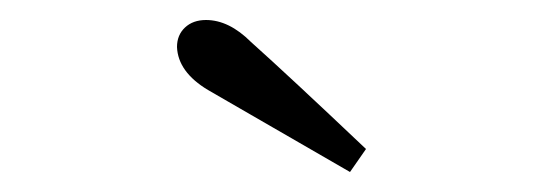

<svg xmlns="http://www.w3.org/2000/svg" viewBox="-20 -757 538 192"><path d="M188 -667Q158 -685 157 -710Q157 -722 165 -729.5Q173 -737 186 -737Q209 -737 231 -715Q269 -681 346 -608L330 -585Z"/></svg>

Font: Trirong
Style: Regular
Weight: 400
Designer: Katatrad Team
Foundry: CadsonDemak
Version: Version 1.001